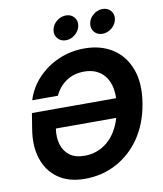

<svg xmlns="http://www.w3.org/2000/svg" viewBox="-100 -1026 947 1116"><g transform="rotate(-10 373.0 -467.5)"><path d="M311 9.8Q216.3 9.8 154.1 -33.7Q91.8 -77.1 66.7 -153.8Q41.5 -230.5 58.1 -329.6L72.8 -420.4H569.8Q571.8 -509.3 529.5 -557.1Q487.3 -605 413.6 -605Q352.5 -605 307.6 -575Q262.7 -544.9 238.8 -493.2H87.4Q109.4 -564.5 161.1 -619.6Q212.9 -674.8 284.4 -706.1Q356 -737.3 438 -737.3Q533.7 -737.3 603 -692.9Q672.4 -648.4 703.6 -564.7Q734.9 -481 715.3 -362.8Q696.3 -247.6 639.2 -164.1Q582 -80.6 497.3 -35.4Q412.6 9.8 311 9.8ZM550.8 -307.6H194.3Q186.5 -256.8 198.7 -214.8Q210.9 -172.9 243.9 -147.7Q276.9 -122.6 332 -122.6Q408.2 -122.6 466.1 -170.4Q523.9 -218.3 550.8 -307.6ZM341.3 -802.7Q311 -802.7 293.2 -823.7Q275.4 -844.7 280.3 -874Q285.2 -903.3 310.1 -924.1Q335 -944.8 365.2 -944.8Q395.5 -944.8 413.3 -924.1Q431.2 -903.3 426.3 -874Q421.4 -844.7 396.5 -823.7Q371.6 -802.7 341.3 -802.7ZM557.6 -802.7Q527.3 -802.7 509.5 -823.7Q491.7 -844.7 496.6 -874Q501.5 -903.3 526.4 -924.1Q551.3 -944.8 581.5 -944.8Q611.8 -944.8 629.6 -924.1Q647.5 -903.3 642.6 -874Q637.7 -844.7 612.8 -823.7Q587.9 -802.7 557.6 -802.7Z"/></g></svg>

Font: Inter
Style: Bold Italic
Weight: 700
Italic angle: -9.39999°
Designer: Rasmus Andersson
Foundry: rsms
Version: Version 4.001;git-9221beed3